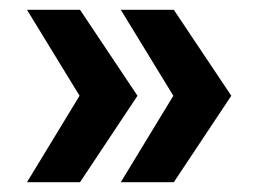

<svg xmlns="http://www.w3.org/2000/svg" viewBox="-20 -457 519 391"><path d="M143 -86H35L142 -262L35 -437H143L260 -262ZM334 -86H226L333 -262L226 -437H334L451 -262Z"/></svg>

Font: Alexandria Medium
Style: Regular
Weight: 500
Designer: Mohamed Gaber
Foundry: Kief Type Foundry
Version: Version 5.100